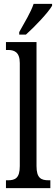

<svg xmlns="http://www.w3.org/2000/svg" viewBox="-20 -979 293 999"><path d="M80 -812V-799H115C163 -842 231 -914 251 -949V-959H155C140 -914 108 -863 80 -812ZM11 0H242V-41H233C194 -41 170 -52 170 -115V-760H11V-719H21C52 -719 83 -710 83 -651V-115C83 -52 59 -41 21 -41H11Z"/></svg>

Font: Noto Serif Georgian ExtraCondensed
Style: Regular
Weight: 400
Width: 2
Designer: Monotype Design Team, Akaki Razmadze
Foundry: Google LLC
Version: Version 2.003